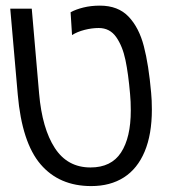

<svg xmlns="http://www.w3.org/2000/svg" viewBox="-20 -638 640 665"><path d="M41.5 -310.5 15.5 -608H90L115.5 -313.5Q126 -193 169.8 -125.5Q213.5 -58 293.5 -58Q365.5 -58 399.2 -109.8Q433 -161.5 433 -255.5Q433 -287.5 430.5 -312.5Q424.5 -382.5 414.5 -430.2Q404.5 -478 382.5 -509.5Q360.5 -541 322 -541Q298 -541 272.8 -534.5Q247.5 -528 229.5 -516.5L224.5 -595.5Q242.5 -605.5 268.8 -612Q295 -618.5 326 -618.5Q389 -618.5 425.2 -580.5Q461.5 -542.5 478.2 -478Q495 -413.5 503.5 -316.5Q506 -291.5 506 -258.5Q506 -172.5 481 -113Q456 -53.5 409 -23.5Q362 6.5 296 6.5Q185 6.5 120.5 -69Q56 -144.5 41.5 -310.5Z"/></svg>

Font: JuliaMono Light
Style: Italic
Weight: 300
Italic angle: -9°
Monospace: yes
Designer: cormullion
Foundry: corm
Version: Version 0.054; ttfautohint (v1.8.4)